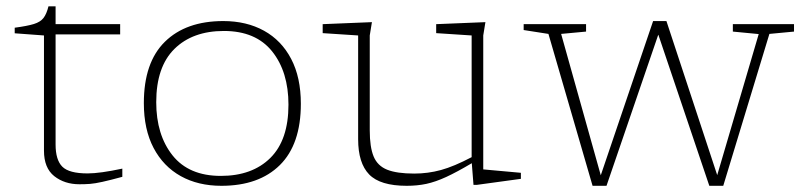

<svg xmlns="http://www.w3.org/2000/svg" viewBox="-20 -590 2605 620"><path d="M159.5 -123.5Q159.5 -73.5 181.2 -51.8Q203 -30 263 -30Q302.5 -30 375 -45.5V-19Q334.5 -8 310.8 -2.8Q287 2.5 271 3.8Q255 5 236.5 5Q188.5 5 155.2 -21.2Q122 -47.5 122 -103.5V-475.5L27.5 -482.5V-500.5Q68.5 -506 89.5 -512.5Q110.5 -519 120.5 -532Q130.5 -545 136.5 -569.5H159.5V-512H368V-479H159.5Z M695 10Q620 10 563.8 -21.2Q507.5 -52.5 476 -112.2Q444.5 -172 444.5 -257Q444.5 -388.5 512.5 -455.2Q580.5 -522 701 -522Q776 -522 832.5 -490.8Q889 -459.5 920.2 -399.8Q951.5 -340 951.5 -255Q951.5 -124 883.8 -57Q816 10 695 10ZM693 -22Q794.5 -22 853 -80Q911.5 -138 911.5 -252Q911.5 -358 858.8 -424Q806 -490 703 -490Q602 -490 543.2 -432Q484.5 -374 484.5 -260Q484.5 -154.5 537.2 -88.2Q590 -22 693 -22Z M1174 -169Q1174 -115 1186.5 -84.8Q1199 -54.5 1230.2 -42Q1261.5 -29.5 1317.5 -29.5Q1362 -29.5 1404 -41Q1446 -52.5 1503 -82.5V-475.5L1388.5 -483V-512L1547.5 -518.5L1540.5 -475.5V-43L1662 -32V-12.5L1519.5 7H1509L1503.5 -63Q1455.5 -34.5 1420.8 -18.5Q1386 -2.5 1356.5 3.8Q1327 10 1293.5 10Q1207.5 10 1172 -26.8Q1136.5 -63.5 1136.5 -140.5V-475.5L1022 -483V-512L1181 -518.5L1174 -475.5Z M2430 -480 2346.5 -488V-512H2544V-488L2464.5 -480.5L2315.5 10H2270.5L2106 -477.5H2105.5L1938.5 10H1893.5L1751 -480.5L1671 -493V-512H1872.5V-488L1792 -480.5L1920 -24L2089 -522H2132L2296 -24.5Z"/></svg>

Font: Newsreader Caption ExtraLight
Style: Regular
Weight: 275
Designer: Hugues Gentile
Foundry: Production Type
Version: Version 1.001